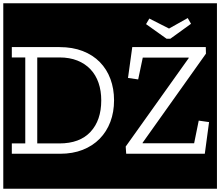

<svg xmlns="http://www.w3.org/2000/svg" viewBox="-32 -937 1342 1170"><path d="M663 -326Q663 -396 641 -455.5Q619 -515 576.5 -558.5Q534 -602 472 -626Q410 -650 331 -650H40V-587H122V-63H40V0H334Q411 0 472 -24Q533 -48 575.5 -91.5Q618 -135 640.5 -194.5Q663 -254 663 -326ZM585 -325Q585 -204 519.5 -133.5Q454 -63 330 -63H195V-587H330Q392 -587 439.5 -568Q487 -549 519.5 -514.5Q552 -480 568.5 -432Q585 -384 585 -325ZM1132 -792 1112 -827 998 -763 878 -824 858 -790 983 -701H1006ZM1216 0 1242 -193 1179 -202 1151 -64H837V-67L1223 -610L1222 -650H774L748 -462L810 -453L838 -586H1118V-583L734 -44L737 0ZM-12 -917H1290V213H-12Z"/></svg>

Font: Zilla Slab Regular Highlight
Style: Regular
Weight: 410
Designer: Typotheque Type Foundry
Foundry: Typotheque type foundry
Version: Version 1.0; 2017